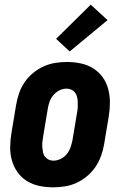

<svg xmlns="http://www.w3.org/2000/svg" viewBox="-20 -793 540 821"><path d="M207 8Q177 8 148 2Q119 -4 95 -19Q71 -34 55 -56.5Q39 -79 31 -107Q23 -135 23.5 -164.5Q24 -194 29 -225L49 -345Q53 -369 61.5 -394Q70 -419 85 -441Q100 -463 121 -480.5Q142 -498 166.5 -509Q191 -520 216 -524Q241 -528 266 -528Q296 -528 325 -522Q354 -516 378 -501Q402 -486 418.5 -463.5Q435 -441 442.5 -413Q450 -385 450 -355.5Q450 -326 445 -295L425 -175Q421 -151 412 -126Q403 -101 388 -79Q373 -57 352 -39.5Q331 -22 307 -11Q283 0 257.5 4Q232 8 207 8ZM208 -106Q224 -106 239.5 -113.5Q255 -121 265.5 -134Q276 -147 281.5 -163Q287 -179 290 -194L310 -314Q312 -325 312.5 -336Q313 -347 312.5 -357.5Q312 -368 309.5 -378.5Q307 -389 301 -397Q295 -405 285.5 -409.5Q276 -414 265 -414Q249 -414 234 -406.5Q219 -399 208 -386Q197 -373 191.5 -357Q186 -341 184 -326L164 -206Q162 -195 161 -184Q160 -173 161 -162.5Q162 -152 164 -141.5Q166 -131 172.5 -123Q179 -115 188 -110.5Q197 -106 208 -106ZM278 -573 220 -627 368 -773 440 -707Z"/></svg>

Font: Iosevka Curly Heavy
Style: Italic
Weight: 900
Italic angle: -9°
Monospace: yes
Designer: Belleve Invis
Foundry: Belleve Invis
Version: Version 22.1.2; ttfautohint (v1.8.4)